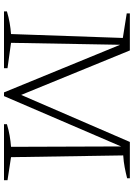

<svg xmlns="http://www.w3.org/2000/svg" viewBox="129 -814 685 984"><g transform="rotate(90 472.0 -322.5)"><path d="M786 -36 904 -18V0H617V-15Q647 -24 676 -29Q705 -34 733 -36L731 -600L473 0H454L210 -595L200 -36L330 -18V0H39V-15Q69 -24 98 -29Q127 -34 155 -36L175 -609L49 -629V-645H239L467 -88L708 -645H894V-631Q867 -624 838 -618.5Q809 -613 777 -611Z"/></g></svg>

Font: Piazzolla SC ExtraLight
Style: Regular
Weight: 200
Designer: Juan Pablo del Peral
Foundry: Huerta Tipografica
Version: Version 1.330